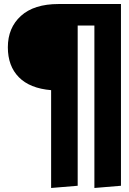

<svg xmlns="http://www.w3.org/2000/svg" viewBox="-20 -713 640 954"><path d="M581 210 449 221V-586H366V210L234 221V-265Q128 -274 73.5 -329.5Q19 -385 19 -478Q19 -575 84 -634Q149 -693 271 -693H581Z"/></svg>

Font: Fira Mono
Style: Bold
Weight: 700
Monospace: yes
Designer: Carrois Corporate & Edenspiekermann AG
Foundry: Carrois Corporate GbR & Edenspiekermann AG
Version: Version 3.206